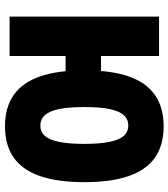

<svg xmlns="http://www.w3.org/2000/svg" viewBox="28 -702 693 790"><g transform="rotate(90 375.0 -307.5)"><path d="M499.9 19Q422.7 19 371.3 -16.9Q319.9 -52.8 294.9 -125.3Q269.9 -197.7 269.9 -307.7Q269.9 -417.6 294.9 -489.9Q319.9 -562.1 371.3 -598Q422.7 -633.8 499.9 -633.8Q577.9 -633.8 629 -598Q680 -562.1 705 -489.9Q730 -417.6 730 -307.7Q730 -197.7 705 -125.3Q680 -52.8 629 -16.9Q577.9 19 499.9 19ZM48.9 0V-614.9H210.9V-376H305.2V-230.4H210.9V0ZM496.7 -126.6Q523.4 -126.6 539.9 -145.5Q556.3 -164.5 564.4 -204.5Q572.5 -244.6 572.5 -307.7Q572.5 -370.8 564.4 -410.6Q556.3 -450.4 539.9 -469.3Q523.4 -488.2 496.7 -488.2Q470.8 -488.2 453.9 -469.3Q437.1 -450.4 429 -410.6Q421 -370.8 421 -307.7Q421 -244.6 429 -204.5Q437.1 -164.5 453.9 -145.5Q470.8 -126.6 496.7 -126.6Z"/></g></svg>

Font: Martian Mono SemiExpanded
Style: Regular
Weight: 400
Width: 6
Monospace: yes
Designer: Roman Shamin
Foundry: Evil Martians
Version: Version 1.000